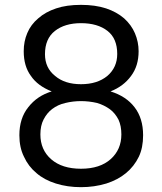

<svg xmlns="http://www.w3.org/2000/svg" viewBox="-20 -754 671 794"><path d="M193.8 -376Q135.7 -398.9 107.9 -439.9Q78.1 -480 78.1 -542Q78.1 -583 92.8 -617.2Q107.4 -652.3 138.2 -678.2Q168 -704.6 211.9 -719.2Q254.9 -733.9 314.9 -733.9Q374 -733.9 418.9 -719.2Q462.4 -704.6 493.2 -678.2Q523.4 -650.9 538.1 -616.2Q553.2 -580.6 553.2 -542Q553.2 -481.4 522 -439.9Q490.7 -397 437 -376Q501.5 -356 536.1 -311Q571.8 -265.1 571.8 -194.8Q571.8 -143.1 554.2 -106Q534.7 -65.9 501 -38.1Q467.3 -10.3 419.9 4.9Q370.1 20 314.9 20Q258.8 20 210.9 4.9Q162.6 -10.3 130.9 -38.1Q97.2 -65.9 79.1 -106Q60.1 -143.6 60.1 -194.8Q60.1 -265.1 97.2 -311Q133.8 -357.9 193.8 -376ZM147 -198.2Q147 -134.3 191.9 -95.2Q236.8 -56.2 314.9 -56.2Q393.6 -56.2 438 -96.2Q481.9 -135.7 481.9 -198.2Q481.9 -233.4 470.2 -258.8Q456.1 -286.1 435.1 -301.8Q411.1 -319.3 381.8 -328.1Q348.1 -335.9 314.9 -335.9Q282.2 -335.9 250 -328.1Q219.7 -321.3 195.8 -303.2Q174.3 -287.1 160.2 -259.8Q147 -234.4 147 -198.2ZM166 -529.8Q166 -473.1 208 -439.9Q248 -405.8 314.9 -405.8Q382.3 -405.8 423.8 -439.9Q464.8 -475.1 464.8 -530.8Q464.8 -594.7 424.8 -626Q383.8 -658.2 314.9 -658.2Q248 -658.2 207 -626Q166 -593.8 166 -529.8Z"/></svg>

Font: PoppinsZ
Style: Regular
Weight: 400
Designer: Ninad Kale (Devanagari), Jonny Pinhorn (Latin)
Foundry: Indian Type Foundry
Version: Version 3.002;FEAKit 1.0